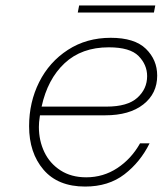

<svg xmlns="http://www.w3.org/2000/svg" viewBox="-20 -681 603 706"><path d="M87 -217Q87 -305 124 -379Q161 -453 229.5 -497.5Q298 -542 387 -542Q475 -542 516.5 -501.5Q558 -461 558 -403Q558 -337 507 -297Q456 -257 367 -257H127L126 -250Q123 -232 123 -214Q123 -164 143 -122Q163 -80 202.5 -54.5Q242 -29 297 -29Q360 -29 411.5 -63Q463 -97 495 -154H530Q496 -85 437.5 -40Q379 5 293 5Q193 5 140 -57Q87 -119 87 -217ZM372 -289Q449 -289 485 -321.5Q521 -354 521 -401Q521 -443 489.5 -475Q458 -507 380 -507Q280 -507 217.5 -448.5Q155 -390 133 -289ZM271 -661H551L546 -635H266Z"/></svg>

Font: Be Vietnam Thin
Style: Italic
Weight: 250
Italic angle: -9°
Designer: Gabriel Lam
Foundry: TypeRant
Version: Version 3.000